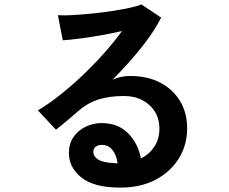

<svg xmlns="http://www.w3.org/2000/svg" viewBox="-20 -820 1040 872"><path d="M527 32Q407 32 350 -13.5Q293 -59 293 -125Q293 -168 314 -198Q335 -228 369 -244.5Q403 -261 442 -261Q516 -261 561.5 -215Q607 -169 620 -101Q657 -118 680.5 -153Q704 -188 704 -237Q704 -279 684 -312Q664 -345 627.5 -364.5Q591 -384 543 -384Q476 -384 426.5 -368Q377 -352 337 -317Q319 -301 289.5 -276Q260 -251 234 -231L152 -319Q197 -345 248 -385Q299 -425 351 -474Q403 -523 450 -575.5Q497 -628 534 -679Q491 -669 440.5 -660Q390 -651 343.5 -645Q297 -639 265 -637L243 -751Q270 -749 310.5 -751.5Q351 -754 398 -758.5Q445 -763 489.5 -770Q534 -777 569.5 -784.5Q605 -792 622 -800L712 -740Q678 -673 618.5 -599.5Q559 -526 491 -458Q508 -466 529 -470.5Q550 -475 570 -475Q649 -475 707 -445Q765 -415 797.5 -361.5Q830 -308 830 -237Q830 -162 792.5 -101Q755 -40 687 -4Q619 32 527 32ZM514 -78Q509 -116 490.5 -139Q472 -162 442 -162Q426 -162 415 -154Q404 -146 404 -130Q404 -109 426.5 -95Q449 -81 502 -79Q505 -78 508 -78Q511 -78 514 -78Z"/></svg>

Font: Zen Kaku Gothic New
Style: Bold
Weight: 700
Designer: Yoshimichi Ohira
Foundry: Positype
Version: Version 1.002